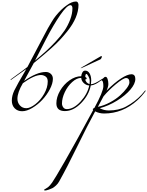

<svg xmlns="http://www.w3.org/2000/svg" viewBox="-20 -1448 1942 2534"><path d="M282 -350Q210 -229 210 -144Q210 -93 243 -56.5Q276 -20 327 -20Q378 -20 446.5 -73Q515 -126 562.5 -209.5Q610 -293 610 -372Q610 -419 581.5 -438.5Q553 -458 520 -458Q432 -458 282 -350ZM328 -538Q124 -391 123 -392Q120 -392 120 -396Q120 -400 126 -404Q307 -535 342 -564L516 -894Q528 -916 562.5 -981.5Q597 -1047 612 -1074.5Q627 -1102 660 -1156Q692 -1210 718 -1241Q790 -1329 858 -1376Q927 -1428 982 -1428Q1000 -1428 1008 -1413Q1016 -1398 1016 -1384Q1016 -1218 867 -1033Q817 -971 772 -923Q728 -875 660 -814Q576 -738 426 -616L298 -380Q467 -498 584 -498Q623 -498 650.5 -473.5Q678 -449 678 -408Q678 -347 638 -270.5Q598 -194 538.5 -130.5Q479 -67 406 -23.5Q333 20 272.5 20Q212 20 174 -18.5Q136 -57 136 -120.5Q136 -184 168 -252.5Q200 -321 328 -538ZM442 -648Q524 -716 585.5 -771.5Q647 -827 716.5 -902Q786 -977 831 -1043.5Q876 -1110 906 -1188.5Q936 -1267 936 -1340Q936 -1357 929 -1368.5Q922 -1380 910 -1380Q865 -1380 776 -1251.5Q687 -1123 588 -932Z M1112 -400 1106 -402Q1106 -381 1122.5 -362.5Q1139 -344 1162 -338Q1164 -351 1164 -371Q1164 -376 1164 -382Q1164 -410 1147 -441Q1130 -472 1120 -472Q1106 -472 1106 -432Q1112 -430 1118 -424Q1124 -418 1124 -413Q1124 -408 1119 -404Q1114 -400 1112 -400ZM1158 -320Q1118 -322 1086.5 -351Q1055 -380 1052 -420Q993 -420 932.5 -365Q872 -310 835 -231Q798 -152 798 -82Q798 -55 814.5 -31.5Q831 -8 862 -8Q952 -8 1043.5 -108Q1135 -208 1158 -320ZM1247 -342Q1212 -323 1178 -320Q1153 -192 1050.5 -87Q948 18 836 18Q724 18 724 -84Q724 -166 772.5 -250Q821 -334 898 -388Q975 -442 1052 -442Q1054 -467 1067 -491.5Q1080 -516 1104 -516Q1141 -516 1162.5 -479Q1184 -442 1184 -384Q1184 -368 1180 -336Q1225 -336 1324 -404Q1333 -410 1335.5 -410Q1338 -410 1338 -406Q1338 -402 1331.5 -398Q1325 -394 1306.5 -380.5Q1288 -367 1276.5 -359.5Q1265 -352 1247 -342ZM1066 -564 1304 -702Q1313 -708 1320 -708Q1324 -708 1324 -700Q1324 -692 1317.5 -679.5Q1311 -667 1304 -664Q1272 -650 1208 -620Q1056 -548 1050 -548Q1044 -548 1044 -549.5Q1044 -551 1066 -564Z M1346 -176 1272 -38Q1351 -54 1430.5 -96.5Q1510 -139 1564.5 -188.5Q1619 -238 1653.5 -285Q1688 -332 1688 -360Q1688 -418 1644 -418Q1607 -418 1510 -337.5Q1413 -257 1346 -176ZM1354 50Q1292 50 1236 22Q1133 211 998 488Q863 765 760 948Q744 977 719 1000Q694 1023 672 1035Q649 1046 626 1054Q591 1066 576.5 1066Q562 1066 562 1060.5Q562 1055 566.5 1052Q571 1049 585.5 1041Q600 1033 618.5 1018.5Q637 1004 668.5 960.5Q700 917 836 680.5Q972 444 1210 4Q1204 -2 1204 -5.5Q1204 -9 1213 -16.5Q1222 -24 1226 -24Q1344 -241 1344 -310Q1344 -379 1324 -386Q1316 -389 1316 -392.5Q1316 -396 1318.5 -398Q1321 -400 1326 -403Q1331 -406 1336 -410Q1341 -414 1347.5 -419.5Q1354 -425 1356 -428Q1361 -434 1374 -434Q1390 -434 1400 -404.5Q1410 -375 1410 -339Q1410 -303 1386 -252Q1493 -358 1578 -413Q1663 -468 1714.5 -468Q1766 -468 1766 -405Q1766 -342 1701 -265.5Q1636 -189 1525 -120Q1414 -51 1296 -20Q1352 10 1416 10Q1480 10 1538 -3Q1596 -16 1644 -42Q1763 -106 1849 -199Q1881 -234 1887.5 -244Q1894 -254 1898 -254Q1902 -254 1902 -251Q1902 -248 1900 -244Q1849 -175 1792 -124Q1598 50 1354 50Z"/></svg>

Font: Miama
Style: Regular
Weight: 400
Italic angle: 16.5°
Designer: Linus Romer
Foundry: Linus Romer
Version: 0.32